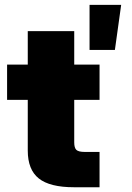

<svg xmlns="http://www.w3.org/2000/svg" viewBox="-20 -787 556 807"><path d="M398.4 -515.6V-367.2H292V-188.5Q292 -165.5 301 -157Q310.1 -148.4 336.9 -148.4H398.4V0H291Q189.5 0 143.1 -36.9Q96.7 -73.7 96.7 -154.3V-367.2H9.8V-515.6H96.7V-656.2H292V-515.6ZM356.4 -577.1V-766.6H489.3L462.9 -577.1Z"/></svg>

Font: Inter Display Black
Style: Regular
Weight: 900
Designer: Rasmus Andersson
Foundry: rsms
Version: Version 4.000;git-a52131595